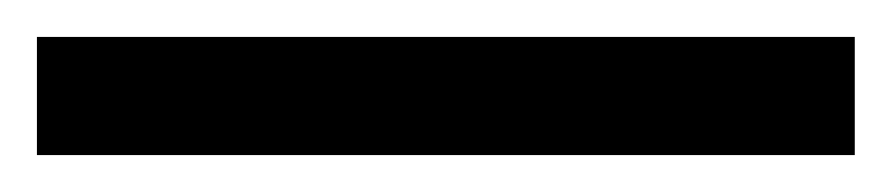

<svg xmlns="http://www.w3.org/2000/svg" viewBox="-24 -844 483 104"><path d="M439 -760H-4V-824H439Z"/></svg>

Font: Noto Sans Bengali ExtraCondensed
Style: Regular
Weight: 400
Width: 2
Designer: Jelle Bosma - Monotype Design Team
Foundry: Monotype Imaging Inc.
Version: Version 2.003; ttfautohint (v1.8.4.7-5d5b)